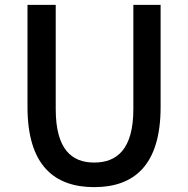

<svg xmlns="http://www.w3.org/2000/svg" viewBox="-20 -756 773 789"><path d="M367 13C530 13 640 -76 640 -316V-736H528V-308C528 -142 460 -88 367 -88C275 -88 209 -142 209 -308V-736H93V-316C93 -76 204 13 367 13Z"/></svg>

Font: Noto Sans T Chinese Medium
Style: Regular
Weight: 500
Designer: Ryoko NISHIZUKA (kana & ideographs); Paul D. Hunt (Latin, Greek & Cyrillic); Wenlong ZHANG (bopomofo); Sandoll Communica
Foundry: Adobe Systems Incorporated
Version: Version 1.000;PS 1;hotconv 1.0.78;makeotf.lib2.5.61930